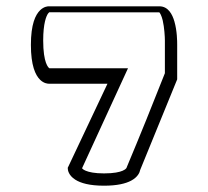

<svg xmlns="http://www.w3.org/2000/svg" viewBox="-20 -552 660 609"><path d="M252.2 -10.3C245.1 -13.3 241.8 -16.2 240.2 -18.2L386 -335.5H136.7C133.6 -337.4 117 -351.4 117 -423.8C117 -478.4 127 -501.5 132.4 -509C134.3 -511.4 135.4 -512.5 136 -513L485.2 -512.9C487.2 -511.5 492.6 -502.3 496.1 -487.3C501.4 -464.5 503 -434.6 503 -423.4V-319.8C464.2 -221.2 424.6 -123.1 382.9 -23.7C381.4 -20.2 382.1 -16.3 369.1 -10.5C359.3 -6.2 341.3 -2 310 -2C279.9 -2 262.2 -6.1 252.2 -10.3ZM136.7 -493.5C136.7 -503.4 136.7 -503.5 136.7 -493.5ZM320.9 -286.5 197.1 -24.4C196.4 -23.1 195.7 -21.7 195 -20.3V-17.5C195 -12.9 197.1 4.1 218.8 17.9C235.9 28.8 263.9 37 310 37C351.4 37 378.2 30.4 395.8 21.1C416.9 9.9 423.2 -4.8 424.7 -13.1L542 -300.3V-410.8C542 -420.4 541.8 -454.4 533.2 -483.9C526.7 -506.5 513.5 -532 485.5 -532H134.5C131.6 -532 119.6 -531.3 107.7 -520C92.1 -505.1 78 -474.8 78 -409.7C78 -344.7 92 -313.5 107.7 -298.5C119.6 -287.2 131.6 -286.5 134.5 -286.5Z"/></svg>

Font: Platiipus Bold
Style: Bold
Weight: 400
Version: Version 001.000